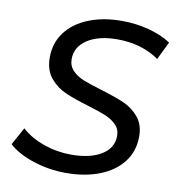

<svg xmlns="http://www.w3.org/2000/svg" viewBox="-81 -781 795 862"><g transform="rotate(10 317.0 -350.0)"><path d="M14 -77 58 -157Q98 -120 159 -98.5Q220 -77 285 -77Q371 -77 422.5 -108.5Q474 -140 474 -196Q474 -226 454 -246Q434 -266 405 -278Q376 -290 323 -306Q256 -326 215 -344Q174 -362 144.5 -397.5Q115 -433 115 -491Q115 -557 152 -606Q189 -655 255 -681.5Q321 -708 406 -708Q471 -708 529.5 -692.5Q588 -677 631 -649L591 -567Q552 -595 503.5 -609Q455 -623 401 -623Q315 -623 264 -589.5Q213 -556 213 -500Q213 -469 233.5 -448Q254 -427 284.5 -415Q315 -403 368 -387Q434 -367 474.5 -349.5Q515 -332 543.5 -298Q572 -264 572 -210Q572 -143 534.5 -94Q497 -45 430 -18.5Q363 8 276 8Q198 8 125.5 -16Q53 -40 14 -77Z"/></g></svg>

Font: Montserrat Alternates Medium
Style: Italic
Weight: 500
Italic angle: -11.3°
Designer: Julieta Ulanovsky
Foundry: Julieta Ulanovsky
Version: Version 7.200